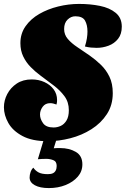

<svg xmlns="http://www.w3.org/2000/svg" viewBox="-25 -700 644 979"><path d="M218 20Q139 20 89.5 -6.5Q40 -33 17.5 -73Q-5 -113 -5 -153Q-5 -188 12 -220.5Q29 -253 60.5 -274Q92 -295 137 -295Q172 -295 201.5 -281.5Q231 -268 248.5 -244.5Q266 -221 266 -190Q266 -185 265.5 -179Q265 -173 263 -167Q255 -170 247 -172Q239 -174 231 -174Q206 -174 192.5 -155.5Q179 -137 179 -116Q179 -94 194.5 -72Q210 -50 248 -50Q267 -50 284.5 -58Q302 -66 314 -85.5Q326 -105 326 -138Q326 -179 304 -209Q282 -239 249 -264Q216 -289 181 -315Q154 -335 131 -358.5Q108 -382 93.5 -412Q79 -442 79 -480Q79 -529 105.5 -566.5Q132 -604 175.5 -629Q219 -654 272 -667Q325 -680 378 -680Q435 -680 484.5 -670Q534 -660 565 -634.5Q596 -609 596 -564Q596 -526 577 -502Q558 -478 528.5 -467Q499 -456 468 -456Q454 -456 438.5 -457.5Q423 -459 408 -463Q415 -485 418 -504Q421 -523 421 -539Q421 -573 408.5 -595Q396 -617 359 -617Q337 -617 319.5 -600Q302 -583 302 -552Q302 -523 321 -501Q340 -479 369.5 -459.5Q399 -440 432 -417Q462 -396 489 -370Q516 -344 533 -309Q550 -274 550 -225Q550 -164 520 -118Q490 -72 441 -41Q392 -10 333.5 5Q275 20 218 20ZM224 259Q179 259 152.5 244.5Q126 230 126 205Q126 191 131 177Q136 163 145 155Q155 170 171.5 179Q188 188 219 188Q235 188 244.5 183.5Q254 179 259 169.5Q264 160 264 146Q264 123 246.5 116.5Q229 110 212 110Q199 110 189 110.5Q179 111 168 112L205 -11H270L249 56Q258 55 266.5 55Q275 55 282 55Q328 55 361.5 74.5Q395 94 395 138Q395 174 371.5 201Q348 228 309.5 243.5Q271 259 224 259Z"/></svg>

Font: Sansita Swashed Light Black
Style: Regular
Weight: 900
Version: Version 1.003